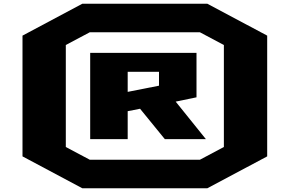

<svg xmlns="http://www.w3.org/2000/svg" viewBox="-20 -862 1545 1024"><path d="M100 -28V-672L419 -842H1086L1405 -672V-28L1086 142H419ZM331 -78 459 -10H1046L1174 -78V-622L1046 -690H459L331 -622ZM461 -120V-580H1028V-343L917 -320L1078 -120H859L727 -282L661 -269V-120ZM661 -372 828 -405V-479H661Z"/></svg>

Font: Stalin One
Style: Regular
Weight: 400
Designer: Jovanny Lemonad
Foundry: Alexey Maslov, Jovanny Lemonad
Version: Version 3.002; ttfautohint (v0.91) -l 8 -r 50 -G 200 -x 0 -w